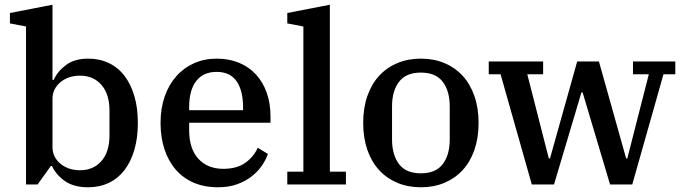

<svg xmlns="http://www.w3.org/2000/svg" viewBox="-20 -780 2890 812"><path d="M353 12Q291 12 253.5 -15Q216 -42 200 -78H195L139 0H90V-668L22 -681V-725L202 -760V-442H207Q223 -478 259 -505Q295 -532 353 -532Q401 -532 440 -513.5Q479 -495 506 -460Q533 -425 548 -374.5Q563 -324 563 -260Q563 -196 548 -145.5Q533 -95 506 -60Q479 -25 440 -6.5Q401 12 353 12ZM318 -60Q375 -60 409 -99Q443 -138 443 -207V-313Q443 -382 409 -421Q375 -460 318 -460Q295 -460 274.5 -453.5Q254 -447 237.5 -434Q221 -421 211.5 -403Q202 -385 202 -362V-158Q202 -135 211.5 -117Q221 -99 237.5 -86Q254 -73 274.5 -66.5Q295 -60 318 -60Z M902 12Q844 12 799 -7.5Q754 -27 723 -63Q692 -99 675.5 -149Q659 -199 659 -260Q659 -322 676.5 -372Q694 -422 725.5 -457.5Q757 -493 800.5 -512.5Q844 -532 896 -532Q949 -532 991 -514.5Q1033 -497 1062.5 -465Q1092 -433 1108 -388Q1124 -343 1124 -288V-261H780V-229Q780 -151 819 -108.5Q858 -66 924 -66Q982 -66 1017.5 -91.5Q1053 -117 1070 -155L1113 -129Q1104 -103 1086.5 -78Q1069 -53 1043 -33Q1017 -13 982 -0.5Q947 12 902 12ZM780 -314H1008V-325Q1008 -397 980.5 -436.5Q953 -476 896 -476Q840 -476 810 -437.5Q780 -399 780 -327Z M1195 -54H1263V-668L1195 -681V-725L1375 -760V-54H1443V0H1195Z M1760 -47Q1823 -47 1852.5 -86Q1882 -125 1882 -190V-330Q1882 -395 1852.5 -434Q1823 -473 1760 -473Q1697 -473 1667.5 -434Q1638 -395 1638 -330V-190Q1638 -125 1667.5 -86Q1697 -47 1760 -47ZM1760 12Q1705 12 1660 -7Q1615 -26 1583 -61Q1551 -96 1533.5 -146.5Q1516 -197 1516 -260Q1516 -323 1533.5 -373.5Q1551 -424 1583 -459Q1615 -494 1660 -513Q1705 -532 1760 -532Q1815 -532 1860 -513Q1905 -494 1937 -459Q1969 -424 1986.5 -373.5Q2004 -323 2004 -260Q2004 -197 1986.5 -146.5Q1969 -96 1937 -61Q1905 -26 1860 -7Q1815 12 1760 12Z M2097 -466H2047V-520H2277V-466H2210L2301 -110H2306L2421 -520H2513L2628 -110H2633L2724 -466H2657V-520H2836V-466H2786L2654 0H2560L2444 -389H2439L2323 0H2229Z"/></svg>

Font: IBM Plex Serif Medium
Style: Regular
Weight: 500
Designer: Mike Abbink, Paul van der Laan, Pieter van Rosmalen
Foundry: Bold Monday
Version: Version 2.5